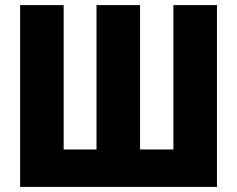

<svg xmlns="http://www.w3.org/2000/svg" viewBox="-20 -734 930 754"><path d="M59 0V-714H230V-147H359V-714H530V-147H661V-714H832V0Z"/></svg>

Font: Noto Sans UI CondBlack
Style: Regular
Weight: 900
Width: 3
Designer: Monotype Design Team
Foundry: Monotype Imaging Inc.
Version: Version 1.001